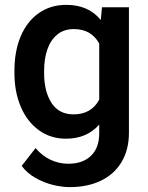

<svg xmlns="http://www.w3.org/2000/svg" viewBox="-20 -558 607 786"><path d="M507.8 -528.3V-15.1Q507.8 55.2 477.5 105.5Q447.3 155.8 392.6 181.9Q337.9 208 266.1 208Q233.9 208 196.8 199Q159.7 189.9 125.2 170.4Q90.8 150.9 68.8 121.1L125.5 48.3Q153.3 80.6 187.5 96.4Q221.7 112.3 259.3 112.3Q318.8 112.3 352.5 79.8Q386.2 47.4 386.2 -12.7V-47.9Q335 9.8 250.5 9.8Q187 9.8 139.2 -24.9Q91.3 -59.6 65.2 -120.6Q39.1 -181.6 39.1 -258.3V-268.6Q39.1 -348.6 64.9 -409.7Q90.8 -470.7 138.9 -504.4Q187 -538.1 251.5 -538.1Q342.3 -538.1 392.6 -476.1L397.5 -528.3ZM386.2 -149.9V-379.9Q353.5 -439 282.2 -439Q241.7 -439 214.4 -416.5Q187 -394 173.8 -355.5Q160.6 -316.9 160.6 -268.6V-258.3Q160.6 -183.6 190.9 -136.7Q221.2 -89.8 281.2 -89.8Q353.5 -89.8 386.2 -149.9Z"/></svg>

Font: Heebo Medium
Style: Regular
Weight: 500
Designer: Oded Ezer
Foundry: Meir Sadan
Version: Version 2.001; ttfautohint (v1.5.14-ce02) -l 8 -r 50 -G 200 